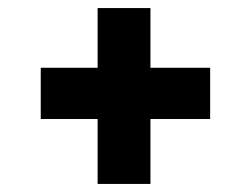

<svg xmlns="http://www.w3.org/2000/svg" viewBox="-20 -539 622 476"><path d="M222 -83V-244H81V-371H222V-519H353V-371H501V-244H353V-83Z"/></svg>

Font: Literata 18pt ExtraBold
Style: Regular
Weight: 800
Designer: Latin by Veronika Burian and Jose Scaglione. Greek by Irene Vlachou. Cyrillic by Vera Evstafieva.
Foundry: TypeTogether
Version: Version 3.103;gftools[0.9.29]